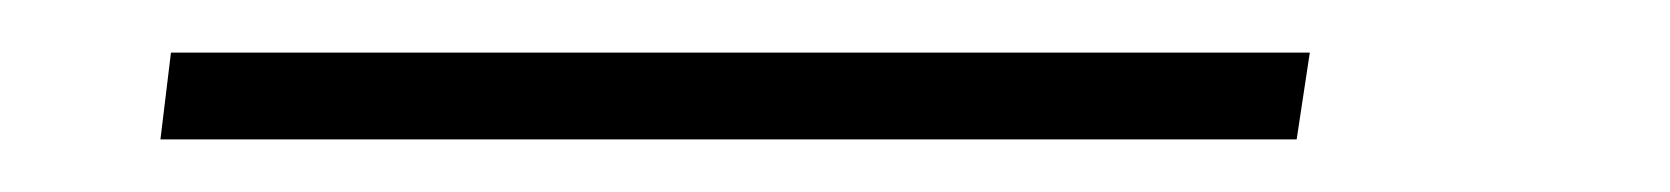

<svg xmlns="http://www.w3.org/2000/svg" viewBox="-20 -20 635 73"><path d="M473 33H41L45 0H478Z"/></svg>

Font: Exo 2.0 Extra Light
Style: Italic
Weight: 250
Italic angle: -8°
Designer: Natanael Gama
Version: Version 1.001;PS 001.001;hotconv 1.0.70;makeotf.lib2.5.58329